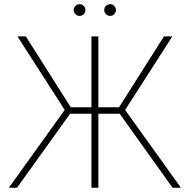

<svg xmlns="http://www.w3.org/2000/svg" viewBox="-20 -877 887 897"><path d="M439.5 -376H536.1L746.1 -707H785.2L564.5 -363.3L825.2 0H786.1L539.1 -345.7H439.5V0H407.2V-345.7H307.6L59.6 0H21.5L282.2 -363.3L61.5 -707H100.6L310.5 -376H407.2V-707H439.5ZM324.2 -830.1Q324.2 -841.3 332.5 -849.4Q340.8 -857.4 351.6 -857.4Q363.3 -857.4 371.1 -849.4Q378.9 -841.3 378.9 -830.1Q378.9 -818.8 371.1 -810.8Q363.3 -802.7 351.6 -802.7Q340.8 -802.7 332.5 -811Q324.2 -819.3 324.2 -830.1ZM466.8 -830.1Q466.8 -841.3 475.1 -849.4Q483.4 -857.4 494.1 -857.4Q505.9 -857.4 513.7 -849.4Q521.5 -841.3 521.5 -830.1Q521.5 -818.8 513.7 -810.8Q505.9 -802.7 494.1 -802.7Q483.4 -802.7 475.1 -811Q466.8 -819.3 466.8 -830.1Z"/></svg>

Font: Pretendard Thin
Style: Regular
Weight: 100
Designer: Base glyphs from Inter by Rasmus Andersson; Hangeul glyphs from Noto Sans CJK(Source Han Sans) by Jang Soo-young and Kan
Foundry: Kil Hyung-jin
Version: Version 1.309